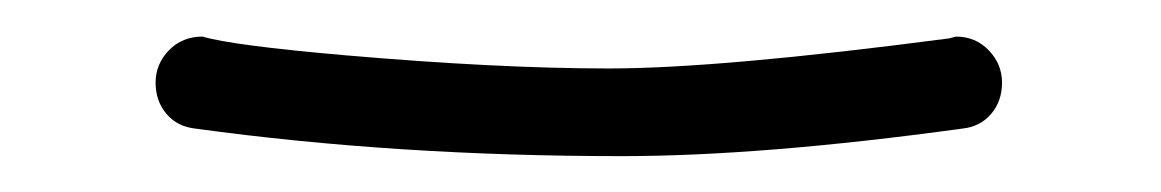

<svg xmlns="http://www.w3.org/2000/svg" viewBox="-20 74 641 106"><path d="M503.9 95.2 507.8 94.2Q518.6 94.2 525.9 101.8Q533.2 109.4 533.2 119.6Q533.2 129.9 527.1 137Q521 144 511.2 145Q400.4 160.2 323.2 160.2Q198.7 160.2 87.9 145Q78.1 144 72 137Q65.9 129.9 65.9 119.6Q65.9 109.4 73.2 101.8Q80.6 94.2 91.8 94.2Q108.4 99.1 170.4 104.5Q254.9 111.8 316.2 111.8Q377.4 111.8 503.9 95.2Z"/></svg>

Font: Ribeye Marrow
Style: Regular
Weight: 400
Designer: Astigmatic (AOETI)
Foundry: Astigmatic (AOETI)
Version: Version 1.000